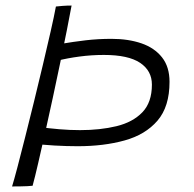

<svg xmlns="http://www.w3.org/2000/svg" viewBox="-20 -661 698 692"><path d="M238 -641Q231.5 -605.5 221 -552.5Q210.5 -499.5 197.5 -437Q184.5 -374.5 170.5 -309.5Q156.5 -244.5 142.8 -183.5Q129 -122.5 117.5 -72.5Q106 -22.5 97.5 8.5Q90.5 9.5 78.2 10Q66 10.5 51.8 10.8Q37.5 11 23.5 11Q30.5 -11.5 42.8 -58.2Q55 -105 70.5 -166Q86 -227 102.5 -294.5Q119 -362 134.5 -427.2Q150 -492.5 162.5 -547.5Q175 -602.5 181.5 -637.5Q190 -638.5 205.8 -639.8Q221.5 -641 238 -641ZM186 -442 200 -503Q244.5 -510.5 289.2 -515.8Q334 -521 382 -521Q442.5 -521 489.8 -504.8Q537 -488.5 564 -454.2Q591 -420 591 -366Q591 -276.5 547.5 -226Q504 -175.5 429 -154.8Q354 -134 260 -134Q220.5 -134 176.2 -136.5Q132 -139 95 -144L118 -203.5Q156 -198.5 194 -195.2Q232 -192 268.5 -192Q341 -192 399.8 -206.2Q458.5 -220.5 493 -256.2Q527.5 -292 527.5 -356Q527.5 -406 485 -434.5Q442.5 -463 354.5 -463Q310 -463 266.5 -457.2Q223 -451.5 186 -442Z"/></svg>

Font: Grandstander Thin ExtraLight
Style: Italic
Weight: 250
Italic angle: -15°
Version: Version 1.200